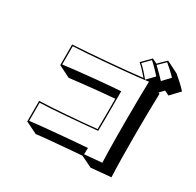

<svg xmlns="http://www.w3.org/2000/svg" viewBox="-199 -1142 1431 1405"><g transform="rotate(30 517.0 -440.0)"><path d="M638 -5Q572 0 502.5 6Q433 12 370.5 17.5Q308 23 263 29L163 -20V-194Q204 -195 261.5 -198.5Q319 -202 384.5 -207Q450 -212 515 -217.5Q580 -223 637 -229Q638 -297 638 -364Q638 -431 638 -486Q584 -482 518.5 -475.5Q453 -469 387.5 -462Q322 -455 266 -448L166 -498V-672Q222 -675 295.5 -680.5Q369 -686 448 -692.5Q527 -699 603 -706.5Q679 -714 740 -721Q721 -744 701 -765.5Q681 -787 658 -807L729 -879L770 -859L833 -921L933 -871Q960 -848 985.5 -825Q1011 -802 1034 -776L963 -701L924 -720L889 -684L900 -679Q898 -610 896.5 -517.5Q895 -425 895 -328Q895 -225 896.5 -130.5Q898 -36 901 26L733 41ZM920 -826Q902 -846 878.5 -867.5Q855 -889 833 -907L776 -851Q799 -830 821 -807.5Q843 -785 862 -765ZM816 -777Q796 -800 774 -822.5Q752 -845 729 -865L672 -807Q694 -788 716 -763.5Q738 -739 757 -716ZM790 -33Q788 -72 787 -127.5Q786 -183 785.5 -248Q785 -313 785 -380Q785 -474 786 -563.5Q787 -653 789 -717Q747 -711 687.5 -704.5Q628 -698 559.5 -692Q491 -686 421 -680Q351 -674 287.5 -669.5Q224 -665 176 -663V-509Q232 -516 300 -523.5Q368 -531 436 -537.5Q504 -544 560.5 -548.5Q617 -553 648 -555Q648 -516 648 -462Q648 -408 648 -345.5Q648 -283 647 -220Q590 -214 523.5 -208.5Q457 -203 391 -197.5Q325 -192 268 -188.5Q211 -185 173 -184V-31Q212 -36 269.5 -41.5Q327 -47 392.5 -53Q458 -59 523.5 -64.5Q589 -70 645 -74L643 -20Z"/></g></svg>

Font: Rampart One
Style: Regular
Weight: 400
Designer: Fontworks Inc.
Foundry: Fontworks Inc.
Version: Version 1.100